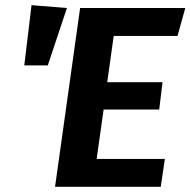

<svg xmlns="http://www.w3.org/2000/svg" viewBox="-20 -723 737 743"><path d="M667 -584H420L395 -405H609L596 -299H381L354 -108H618L602 0H193L290 -692H697ZM239 -692 165 -470H74L102 -703Z"/></svg>

Font: Fira Sans SemiBold
Style: Italic
Weight: 600
Italic angle: -8°
Designer: bBox Type GmbH & Carrois Corporate GbR & Edenspiekermann AG
Foundry: bBox Type GmbH & Carrois Corporate GbR & Edenspiekermann AG
Version: Version 4.301